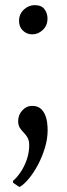

<svg xmlns="http://www.w3.org/2000/svg" viewBox="-20 -528 267 766"><path d="M108.5 -391Q87 -391 71.5 -405.8Q56 -420.5 56 -444.5Q56 -472 75.2 -489.8Q94.5 -507.5 118 -507.5Q145.5 -507.5 157.5 -491.2Q169.5 -475 169.5 -454Q169.5 -426.5 151 -408.8Q132.5 -391 108.5 -391ZM57 218 32 201V193.5Q48.5 179.5 63.2 157.2Q78 135 87.2 107.5Q96.5 80 96.5 51.5Q96.5 32.5 90 21.2Q83.5 10 74.8 1.2Q66 -7.5 59.2 -17.8Q52.5 -28 52.5 -45Q52.5 -70 69.2 -87.8Q86 -105.5 106.5 -105.5H110.5Q128.5 -105.5 141.8 -95Q155 -84.5 162.5 -63Q170 -41.5 170 -8Q170 26 159.2 61.5Q148.5 97 131.8 128.8Q115 160.5 95.5 184.2Q76 208 58 218Z"/></svg>

Font: Merriweather 48pt Light
Style: Regular
Weight: 300
Version: Version 2.100